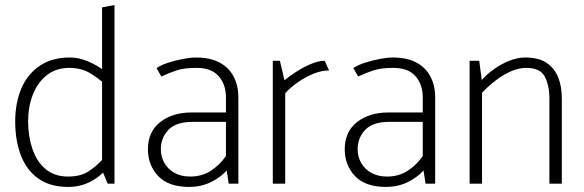

<svg xmlns="http://www.w3.org/2000/svg" viewBox="-20 -725 2304 758"><path d="M383 -53 405 0H432V-705L383 -696ZM388 -99Q362 -70 330.5 -49Q299 -28 249 -28Q195 -28 160 -57.5Q125 -87 108 -137Q91 -187 91 -246Q91 -303 109.5 -351Q128 -399 164.5 -428Q201 -457 254 -457Q300 -457 334 -437Q368 -417 393 -393L413 -426Q400 -441 375 -457.5Q350 -474 319 -486Q288 -498 256 -498Q185 -498 136.5 -465Q88 -432 64 -375Q40 -318 40 -245Q40 -170 62.5 -111.5Q85 -53 131.5 -20Q178 13 249 13Q282 13 310.5 3.5Q339 -6 363.5 -24Q388 -42 408 -65Z M615 -136Q615 -181 645 -212.5Q675 -244 741 -244H872V-109Q849 -75 813.5 -51.5Q778 -28 731 -28Q695 -28 669 -42.5Q643 -57 629 -81.5Q615 -106 615 -136ZM617 -423Q647 -437 677 -447Q707 -457 756 -457Q815 -457 843.5 -424Q872 -391 872 -341V-281H737Q661 -281 612.5 -243Q564 -205 564 -136Q564 -73 604.5 -30Q645 13 727 13Q773 13 811.5 -5.5Q850 -24 875 -52L883 0H921V-340Q921 -388 902 -423.5Q883 -459 846 -478.5Q809 -498 753 -498Q733 -498 703.5 -492.5Q674 -487 645.5 -478Q617 -469 598 -456Z M1106 0V-357Q1125 -378 1153.5 -398.5Q1182 -419 1215.5 -433Q1249 -447 1279 -447L1262 -485Q1237 -485 1206.5 -472Q1176 -459 1148.5 -441Q1121 -423 1103 -408L1085 -485H1057V0Z M1392 -136Q1392 -181 1422 -212.5Q1452 -244 1518 -244H1649V-109Q1626 -75 1590.5 -51.5Q1555 -28 1508 -28Q1472 -28 1446 -42.5Q1420 -57 1406 -81.5Q1392 -106 1392 -136ZM1394 -423Q1424 -437 1454 -447Q1484 -457 1533 -457Q1592 -457 1620.5 -424Q1649 -391 1649 -341V-281H1514Q1438 -281 1389.5 -243Q1341 -205 1341 -136Q1341 -73 1381.5 -30Q1422 13 1504 13Q1550 13 1588.5 -5.5Q1627 -24 1652 -52L1660 0H1698V-340Q1698 -388 1679 -423.5Q1660 -459 1623 -478.5Q1586 -498 1530 -498Q1510 -498 1480.5 -492.5Q1451 -487 1422.5 -478Q1394 -469 1375 -456Z M1883 0V-359Q1911 -388 1940.5 -410Q1970 -432 1999.5 -444.5Q2029 -457 2058 -457Q2113 -457 2131 -422Q2149 -387 2149 -337V0H2198V-337Q2198 -384 2183.5 -420Q2169 -456 2137.5 -477Q2106 -498 2054 -498Q2024 -498 1992 -485.5Q1960 -473 1931.5 -453Q1903 -433 1882 -409L1872 -485H1834V0Z"/></svg>

Font: Catamaran Thin Thin
Style: Regular
Weight: 250
Version: Version 2.000